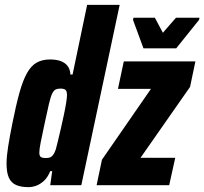

<svg xmlns="http://www.w3.org/2000/svg" viewBox="-20 -763 842 791"><path d="M97 8Q66 8 46 -1Q26 -10 16.5 -31Q7 -52 7 -89Q7 -118 13.5 -159Q20 -200 31 -255Q46 -330 60 -380.5Q74 -431 91 -461.5Q108 -492 131 -505Q154 -518 186 -518Q213 -518 231 -511Q249 -504 259 -490.5Q269 -477 270 -456H279L339 -743H473L315 0H187L195 -58H187Q177 -33 161.5 -18.5Q146 -4 129.5 2Q113 8 97 8ZM169 -112Q179 -112 186 -114.5Q193 -117 199 -125Q205 -133 210 -148Q213 -159 218.5 -181.5Q224 -204 230.5 -232.5Q237 -261 243 -289Q249 -317 252.5 -339Q256 -361 256 -371Q256 -388 249.5 -393Q243 -398 229 -398Q217 -398 209.5 -394.5Q202 -391 195.5 -378.5Q189 -366 182 -336.5Q175 -307 164 -255Q153 -204 147.5 -176Q142 -148 142 -134Q142 -124 145 -119.5Q148 -115 154 -113.5Q160 -112 169 -112ZM378 0 400 -105 602 -397H466L490 -510H785L763 -405L559 -113H702L677 0ZM571 -564 528 -681 530 -690H618L651 -628L705 -690H802L800 -681L706 -564Z"/></svg>

Font: Saira Condensed ExtraBold
Style: Italic
Weight: 800
Width: 3
Italic angle: -12°
Designer: Hector Gatti with collaboration of the Omnibus-Type team
Foundry: Omnibus-Type
Version: Version 1.101